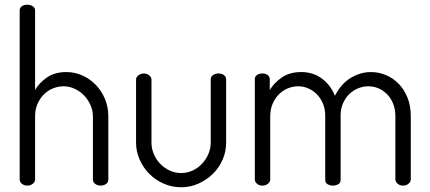

<svg xmlns="http://www.w3.org/2000/svg" viewBox="-20 -783 1812 810"><path d="M128 -26Q128 -16 118.5 -8Q109 0 95 0Q81 0 72 -8Q63 -16 63 -26V-739Q63 -750 72 -756.5Q81 -763 95 -763Q109 -763 118.5 -756.5Q128 -750 128 -739V-403Q144 -432 177 -455.5Q210 -479 260 -479Q296 -479 328 -464.5Q360 -450 384.5 -424.5Q409 -399 423 -365Q437 -331 437 -292V-26Q437 -13 427 -6.5Q417 0 404 0Q393 0 382.5 -6.5Q372 -13 372 -26V-292Q372 -316 362 -339Q352 -362 335.5 -379.5Q319 -397 296 -408Q273 -419 248 -419Q226 -419 204.5 -410.5Q183 -402 166 -385.5Q149 -369 138.5 -345.5Q128 -322 128 -292Z M744 7Q705 7 670 -8.5Q635 -24 609.5 -50Q584 -76 569 -110Q554 -144 554 -181V-448Q554 -457 563.5 -465Q573 -473 587 -473Q600 -473 609.5 -465Q619 -457 619 -448V-181Q619 -157 628.5 -134Q638 -111 655 -93Q672 -75 695 -64Q718 -53 744 -53Q770 -53 792.5 -63.5Q815 -74 832 -92Q849 -110 859 -133Q869 -156 869 -181V-449Q869 -459 878.5 -466Q888 -473 902 -473Q916 -473 925 -466Q934 -459 934 -449V-181Q934 -143 919 -109Q904 -75 878 -49.5Q852 -24 817.5 -8.5Q783 7 744 7Z M1352 -295Q1352 -322 1343 -344.5Q1334 -367 1318.5 -383.5Q1303 -400 1282 -409.5Q1261 -419 1238 -419Q1216 -419 1195 -410.5Q1174 -402 1157.5 -386Q1141 -370 1130.5 -346Q1120 -322 1120 -292V-26Q1120 -16 1110.5 -8Q1101 0 1087 0Q1073 0 1064 -8Q1055 -16 1055 -26V-449Q1055 -460 1064 -466.5Q1073 -473 1087 -473Q1100 -473 1109 -466.5Q1118 -460 1118 -449V-403Q1135 -432 1168 -455.5Q1201 -479 1251 -479Q1301 -479 1338 -451.5Q1375 -424 1393 -379Q1419 -430 1460 -454.5Q1501 -479 1545 -479Q1577 -479 1607.5 -466.5Q1638 -454 1661.5 -430Q1685 -406 1699 -371.5Q1713 -337 1713 -292V-26Q1713 -16 1703.5 -8Q1694 0 1680 0Q1667 0 1657.5 -8Q1648 -16 1648 -26V-292Q1648 -323 1638 -347Q1628 -371 1611.5 -387Q1595 -403 1575 -411Q1555 -419 1534 -419Q1512 -419 1491 -410.5Q1470 -402 1453.5 -386Q1437 -370 1427 -347Q1417 -324 1417 -296V-25Q1417 -11 1406.5 -5.5Q1396 0 1384 0Q1373 0 1362.5 -5.5Q1352 -11 1352 -25Z"/></svg>

Font: Dosis
Style: Book
Weight: 400
Designer: EdgarTolentino, PabloImpallari, IginoMarini
Foundry: EdgarTolentino, PabloImpallari, IginoMarini
Version: Version 1.007